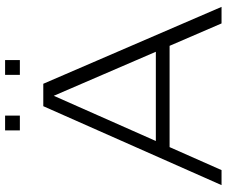

<svg xmlns="http://www.w3.org/2000/svg" viewBox="-88 -802 890 754"><g transform="rotate(-90 357.0 -425.0)"><path d="M440 -792H498V-850H440ZM222 -792H280V-850H222ZM7 0H66L156.3 -204H554L642 0H707L405 -700H317ZM357.8 -658.8 530.7 -258H180.3Z"/></g></svg>

Font: Resamitz
Style: Regular
Weight: 500
Designer: gluk
Foundry: gluk
Version: Version 0.047